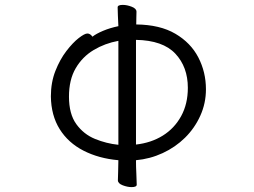

<svg xmlns="http://www.w3.org/2000/svg" viewBox="-20 -745 1040 785"><path d="M464 -90Q384 -97 321.5 -129Q259 -161 224 -217Q189 -273 188 -351Q188 -408 206.5 -455Q225 -502 251.5 -536.5Q278 -571 302 -589.5Q326 -608 337 -608Q349 -608 358 -595Q373 -607 401.5 -619Q430 -631 464 -638Q463 -661 462 -681.5Q461 -702 461 -715Q461 -725 482 -725Q499 -725 518.5 -717.5Q538 -710 538 -697Q538 -689 537.5 -675.5Q537 -662 537 -645Q634 -644 697 -607Q760 -570 791 -510Q822 -450 822 -380Q822 -323 799 -272Q776 -221 736.5 -182Q697 -143 645 -119Q593 -95 536 -90Q536 -61 537.5 -34Q539 -7 539 10Q539 20 518 20Q501 20 481.5 12.5Q462 5 462 -8Q462 -19 463 -42.5Q464 -66 464 -90ZM536 -154Q598 -161 645.5 -190.5Q693 -220 720.5 -270Q748 -320 748 -386Q748 -471 697 -525.5Q646 -580 536 -582ZM464 -578Q409 -568 363 -540.5Q317 -513 289.5 -466Q262 -419 262 -350Q262 -279 292 -237.5Q322 -196 368.5 -177Q415 -158 464 -153Z"/></svg>

Font: Moon Stars Kai T HW
Style: Regular
Weight: 400
Designer: GuiWonder
Version: Version 1.101